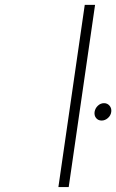

<svg xmlns="http://www.w3.org/2000/svg" viewBox="-20 -762 473 782"><path d="M217.8 0 325.2 -742.2H367.2L259.8 0ZM365.2 -306.2Q367.7 -321.3 378.7 -331.5Q389.6 -341.8 403.8 -341.8Q417.5 -341.8 426.3 -331.3Q435.1 -320.8 433.1 -306.2Q431.2 -291.5 419.4 -281.2Q407.7 -271 394 -271Q379.9 -271 371.6 -281Q363.3 -291 365.2 -306.2Z"/></svg>

Font: Trueno UltraLight
Style: Italic
Weight: 250
Designer: Julieta Ulanovsky
Foundry: Julieta Ulanovsky
Version: Version 3.001b | FøM Fix